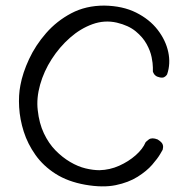

<svg xmlns="http://www.w3.org/2000/svg" viewBox="-20 -671 673 687"><path d="M285 -10Q223 -21 179 -49Q135 -77 107 -116.5Q79 -156 65 -200Q51 -244 48.5 -287.5Q46 -331 53 -366Q61 -410 84 -459.5Q107 -509 145 -552.5Q183 -596 235 -623.5Q287 -651 353 -651Q419 -650 467 -626Q515 -602 544 -564.5Q573 -527 582 -485Q591 -443 578 -405Q578 -405 575.5 -401.5Q573 -398 567.5 -395Q562 -392 552 -394Q542 -396 536.5 -400.5Q531 -405 529 -410Q527 -415 527 -415Q527 -415 527 -429.5Q527 -444 522.5 -466.5Q518 -489 504.5 -513.5Q491 -538 465.5 -559Q440 -580 398 -590Q354 -600 311 -584.5Q268 -569 230.5 -536Q193 -503 165 -459.5Q137 -416 123.5 -368Q110 -320 115 -277Q120 -230 137 -194Q154 -158 178.5 -133Q203 -108 231 -91.5Q259 -75 286 -68.5Q313 -62 336 -62Q373 -63 406.5 -78Q440 -93 465.5 -115.5Q491 -138 501 -162Q501 -162 504 -165Q507 -168 512.5 -172Q518 -176 526 -176Q534 -176 544 -172Q552 -167 556.5 -162.5Q561 -158 562.5 -153Q564 -148 563.5 -144Q563 -140 562.5 -137.5Q562 -135 562 -135Q562 -135 553 -119.5Q544 -104 524.5 -81.5Q505 -59 472.5 -38.5Q440 -18 394 -8.5Q348 1 285 -10Z"/></svg>

Font: Sour Gummy Black ExtraLight
Style: Regular
Weight: 250
Version: Version 1.000